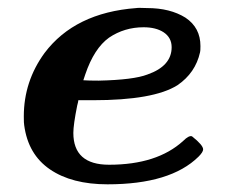

<svg xmlns="http://www.w3.org/2000/svg" viewBox="-20 -472 594 500"><path d="M264 -43Q389 -43 457 -105Q472 -120 480 -117Q509 -94 509 -83Q509 -76 497 -64Q424 8 260 8Q167 8 110 -31Q53 -70 43 -146Q42 -150 42 -169Q42 -260 96 -334Q175 -439 335 -451Q339 -452 363 -451Q423 -451 463 -426Q502 -400 502 -352Q502 -339 501 -336Q489 -282 442 -250Q380 -211 222 -211H184Q184 -208 181 -197Q171 -147 171 -126Q171 -43 264 -43ZM406 -388Q386 -401 354 -401Q304 -401 264 -374Q225 -346 202 -278L197 -263Q210 -262 237 -262Q328 -264 364 -278Q427 -300 427 -349Q427 -374 406 -388Z"/></svg>

Font: KaTeX_Math
Style: Bold Italic
Weight: 700
Version: Version